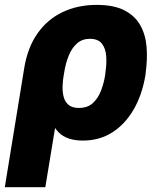

<svg xmlns="http://www.w3.org/2000/svg" viewBox="-57 -573 647 796"><path d="M-37.1 203.1 43.5 -291Q57.1 -375 97.7 -433.3Q138.2 -491.7 201.2 -522.2Q264.2 -552.7 343.8 -552.7Q415 -552.7 459 -530Q502.9 -507.3 524.9 -467.8Q546.9 -428.2 550.8 -377.4Q554.7 -326.7 546.9 -271L545.9 -261.2Q532.2 -179.2 496.6 -118.2Q460.9 -57.1 407.7 -23.7Q354.5 9.8 287.1 9.8Q220.2 9.8 186.8 -23.7Q153.3 -57.1 142.3 -116.7Q131.3 -176.3 133.8 -253.9L207.5 -263.7Q203.1 -239.3 202.4 -214.8Q201.7 -190.4 207.3 -170.2Q212.9 -149.9 227.8 -137.7Q242.7 -125.5 270 -125.5Q306.6 -125.5 328.6 -146.2Q350.6 -167 362.3 -198.5Q374 -230 378.9 -261.2L379.9 -271Q385.7 -308.1 383.3 -340.3Q380.9 -372.6 365.2 -392.3Q349.6 -412.1 315.4 -412.1Q284.7 -412.1 263.2 -393.8Q241.7 -375.5 228.5 -343.8Q215.3 -312 209 -272L130.9 203.1Z"/></svg>

Font: Inter Tight ExtraBold
Style: Italic
Weight: 800
Italic angle: -9.39999°
Designer: Rasmus Andersson
Foundry: rsms
Version: Version 3.004